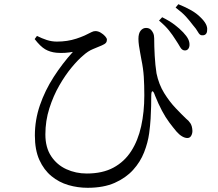

<svg xmlns="http://www.w3.org/2000/svg" viewBox="-20 -843 1040 914"><path d="M858 -603Q846 -604 837.5 -619Q829 -634 815 -655Q802 -676 784.5 -698Q767 -720 737 -745L752 -761Q788 -743 811.5 -725Q835 -707 852 -689Q869 -671 876 -656.5Q883 -642 882 -627Q881 -615 874.5 -608.5Q868 -602 858 -603ZM397 51Q350 51 305.5 38Q261 25 225 -4.5Q189 -34 167.5 -81.5Q146 -129 146 -198Q146 -272 170 -342Q194 -412 235.5 -476.5Q277 -541 327 -596Q310 -593 290 -591.5Q270 -590 248 -592Q218 -595 195 -608.5Q172 -622 145 -657L156 -672Q180 -660 203 -652.5Q226 -645 251 -645Q276 -645 299 -648.5Q322 -652 343.5 -659Q365 -666 383 -674Q406 -685 415.5 -690Q425 -695 434 -695Q447 -695 459.5 -687.5Q472 -680 480.5 -670.5Q489 -661 489 -654Q489 -645 484 -639Q479 -633 465 -627Q447 -619 423 -609.5Q399 -600 375 -578Q352 -559 321.5 -522.5Q291 -486 262.5 -436.5Q234 -387 215 -327.5Q196 -268 196 -203Q196 -141 223.5 -99.5Q251 -58 296 -37.5Q341 -17 393 -17Q468 -17 520 -45Q572 -73 604.5 -123.5Q637 -174 652 -242Q667 -310 667 -389Q667 -438 664.5 -477.5Q662 -517 653 -560Q651 -573 647.5 -590.5Q644 -608 641.5 -626Q639 -644 639 -658Q639 -684 649.5 -697Q660 -710 675 -710Q688 -710 696 -703.5Q704 -697 709 -686Q714 -675 714 -661Q714 -622 716.5 -577.5Q719 -533 725 -494Q736 -441 761.5 -400Q787 -359 816 -328.5Q845 -298 866 -278Q878 -269 886.5 -256Q895 -243 896 -220Q896 -207 890 -196.5Q884 -186 872 -186Q860 -186 846.5 -194Q833 -202 820 -217Q804 -236 786 -260Q768 -284 751 -316Q734 -348 718 -388Q711 -409 705.5 -408.5Q700 -408 700 -385Q700 -366 699.5 -338.5Q699 -311 697 -278Q695 -245 690 -208Q684 -164 666 -118Q648 -72 613.5 -34Q579 4 526 27.5Q473 51 397 51ZM941 -675Q931 -675 922.5 -690.5Q914 -706 898 -724Q883 -744 865.5 -763.5Q848 -783 816 -807L829 -823Q866 -808 891 -793.5Q916 -779 933 -762Q952 -744 960 -728.5Q968 -713 966 -699Q966 -687 959.5 -680.5Q953 -674 941 -675Z"/></svg>

Font: Noto Serif JP ExtraLight
Style: Regular
Weight: 400
Version: Version 2.003-H1;hotconv 1.1.1;makeotfexe 2.6.0